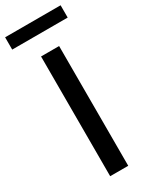

<svg xmlns="http://www.w3.org/2000/svg" viewBox="-265 -960 801 1010"><g transform="rotate(-30 135.5 -454.5)"><path d="M189.6 -727.3V0H79.9V-727.3ZM303.6 -909.1V-834.5H-33.4V-909.1Z"/></g></svg>

Font: InterMG Medium
Style: Regular
Weight: 500
Designer: Rasmus Andersson
Foundry: rsms
Version: Version 3.019;December 26, 2023;FontCreator 15.0.0.2955 64-b